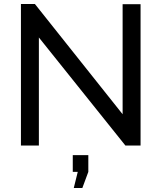

<svg xmlns="http://www.w3.org/2000/svg" viewBox="-20 -730 810 963"><path d="M350 213 370 132H345V48H423V132L393 213ZM175 -542V0H85V-710H155L595 -157V-709H685V0H609Z"/></svg>

Font: Raleway Medium Alt1
Style: Regular
Weight: 500
Designer: Matt McInerney, Pablo Impallari, Rodrigo Fuenzalida
Foundry: Matt McInerney, Pablo Impallari, Rodrigo Fuenzalida
Version: Version 3.000g; ttfautohint (v1.5) -l 8 -r 28 -G 28 -x 14 -D